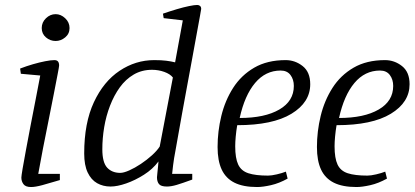

<svg xmlns="http://www.w3.org/2000/svg" viewBox="-20 -744 1669 773"><path d="M105 9Q83 9 74.5 -2.5Q66 -14 66 -29Q66 -35 71 -65Q76 -95 84.5 -140Q93 -185 103 -238Q113 -291 123.5 -343.5Q134 -396 142 -440L64 -447L61 -468Q87 -478 113 -485.5Q139 -493 162 -497.5Q185 -502 199 -502Q209 -502 213.5 -496.5Q218 -491 218 -480Q218 -476 212 -445Q206 -414 196.5 -365Q187 -316 175.5 -259Q164 -202 153 -146Q142 -90 134 -44H221V-19Q178 -6 150 1.5Q122 9 105 9ZM204 -579Q182 -579 165 -593.5Q148 -608 148 -631Q148 -654 165 -670.5Q182 -687 204 -687Q225 -687 242.5 -670.5Q260 -654 260 -631Q260 -608 242.5 -593.5Q225 -579 204 -579Z M425 7Q395 7 371 -6.5Q347 -20 333 -49.5Q319 -79 319 -126Q319 -249 358 -332.5Q397 -416 461.5 -459Q526 -502 601 -502Q630 -502 649.5 -499.5Q669 -497 685 -493L716 -662L639 -671L636 -689Q665 -699 692 -707Q719 -715 741 -719.5Q763 -724 774 -724Q781 -724 785.5 -720Q790 -716 790 -708Q790 -706 785 -679Q780 -652 772 -608Q764 -564 754 -509.5Q744 -455 733.5 -398.5Q723 -342 713.5 -289.5Q704 -237 697 -197Q693 -172 689 -152Q685 -132 681 -107.5Q677 -83 673 -44H754V-21Q713 -6 691 0.5Q669 7 652 7Q628 7 620 -3Q612 -13 612 -30Q612 -32 613.5 -46.5Q615 -61 616.5 -76Q618 -91 618 -94Q595 -63 559.5 -40.5Q524 -18 488 -5.5Q452 7 425 7ZM464 -48Q478 -48 500.5 -58Q523 -68 547 -84Q571 -100 591.5 -118.5Q612 -137 623 -154L676 -432Q665 -446 641.5 -454.5Q618 -463 592 -463Q551 -463 518.5 -444Q486 -425 462.5 -392.5Q439 -360 423 -318.5Q407 -277 399.5 -232Q392 -187 392 -143Q392 -90 411.5 -69Q431 -48 464 -48Z M1015 9Q959 9 924 -8.5Q889 -26 872.5 -61.5Q856 -97 856 -152Q856 -215 871 -277Q886 -339 918.5 -390Q951 -441 1003.5 -471.5Q1056 -502 1130 -502Q1168 -502 1198.5 -478Q1229 -454 1229 -405Q1229 -332 1153.5 -286Q1078 -240 935 -240Q931 -216 929 -194Q927 -172 927 -155Q927 -107 939 -81.5Q951 -56 980 -46.5Q1009 -37 1059 -37Q1073 -37 1094.5 -42Q1116 -47 1131 -53L1138 -25Q1104 -6 1071 1.5Q1038 9 1015 9ZM945 -269Q1046 -269 1104.5 -303Q1163 -337 1163 -398Q1163 -424 1149.5 -442Q1136 -460 1110 -460Q1049 -460 1007 -410Q965 -360 945 -269Z M1415 9Q1359 9 1324 -8.5Q1289 -26 1272.5 -61.5Q1256 -97 1256 -152Q1256 -215 1271 -277Q1286 -339 1318.5 -390Q1351 -441 1403.5 -471.5Q1456 -502 1530 -502Q1568 -502 1598.5 -478Q1629 -454 1629 -405Q1629 -332 1553.5 -286Q1478 -240 1335 -240Q1331 -216 1329 -194Q1327 -172 1327 -155Q1327 -107 1339 -81.5Q1351 -56 1380 -46.5Q1409 -37 1459 -37Q1473 -37 1494.5 -42Q1516 -47 1531 -53L1538 -25Q1504 -6 1471 1.5Q1438 9 1415 9ZM1345 -269Q1446 -269 1504.5 -303Q1563 -337 1563 -398Q1563 -424 1549.5 -442Q1536 -460 1510 -460Q1449 -460 1407 -410Q1365 -360 1345 -269Z"/></svg>

Font: Manuale Light
Style: Italic
Weight: 300
Italic angle: -11°
Version: Version 1.002